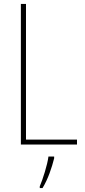

<svg xmlns="http://www.w3.org/2000/svg" viewBox="-20 -734 431 975"><path d="M86 0H371V-25H112V-714H86ZM255 70V61H226C221 102 197 178 182 212V221H196C224 175 243 118 255 70Z"/></svg>

Font: Noto Sans Condensed Thin
Style: Regular
Weight: 100
Width: 3
Designer: Monotype Design Team
Foundry: Monotype Imaging Inc.
Version: Version 2.013